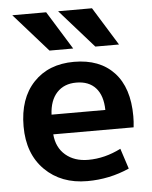

<svg xmlns="http://www.w3.org/2000/svg" viewBox="-54 -808 685 864"><g transform="rotate(-5 288.0 -376.5)"><path d="M187 -763 294 -590H187L34 -763ZM394 -763 501 -590H394L241 -763ZM171 -302H414Q413 -367 382 -401.5Q351 -436 294 -436Q239 -436 206.5 -401Q174 -366 171 -302ZM171 -213Q176 -153 216 -119Q256 -85 318 -85Q393 -85 466 -122L496 -30Q406 10 306 10Q188 10 114.5 -63Q41 -136 41 -260Q41 -386 109 -458Q177 -530 292 -530Q408 -530 472.5 -461Q537 -392 537 -263Q537 -238 534 -213Z"/></g></svg>

Font: M PLUS 1p
Style: Bold
Weight: 700
Version: Version 1.062